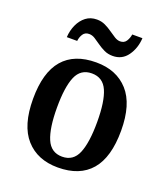

<svg xmlns="http://www.w3.org/2000/svg" viewBox="-139 -848 836 957"><g transform="rotate(20 279.5 -370.0)"><path d="M278 10Q170 10 108 -59.5Q46 -129 46 -270Q46 -410 105.5 -479Q165 -548 281 -548Q389 -548 451 -479Q513 -410 513 -270Q513 -129 453.5 -59.5Q394 10 278 10ZM280 -48Q339 -48 362.5 -104.5Q386 -161 386 -270Q386 -379 362 -434Q338 -489 279 -489Q220 -489 196.5 -434Q173 -379 173 -270Q173 -161 197 -104.5Q221 -48 280 -48ZM345 -606Q320 -606 300 -615.5Q280 -625 262.5 -637.5Q245 -650 230 -659.5Q215 -669 199 -669Q177 -669 166.5 -652.5Q156 -636 154 -616H99Q101 -652 115 -682.5Q129 -713 153 -731.5Q177 -750 211 -750Q235 -750 255 -740.5Q275 -731 292.5 -718.5Q310 -706 325.5 -696.5Q341 -687 355 -687Q377 -687 387.5 -703.5Q398 -720 401 -740H455Q452 -686 423.5 -646Q395 -606 345 -606Z"/></g></svg>

Font: Noto Serif Myanmar SemiCondensed SemiBold
Style: Regular
Weight: 600
Width: 4
Designer: Ben Mitchell and the Monotype Design Team
Foundry: Monotype Imaging Inc.
Version: Version 2.106; ttfautohint (v1.8.4.7-5d5b)